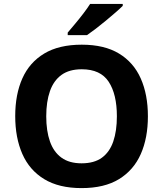

<svg xmlns="http://www.w3.org/2000/svg" viewBox="-20 -954 836 984"><path d="M738 -358Q738 -247 701.5 -164.5Q665 -82 590 -36Q515 10 398 10Q282 10 206.5 -36Q131 -82 94.5 -165Q58 -248 58 -359Q58 -470 94.5 -552Q131 -634 206.5 -679.5Q282 -725 399 -725Q515 -725 590 -679.5Q665 -634 701.5 -551.5Q738 -469 738 -358ZM217 -358Q217 -283 236 -229Q255 -175 295 -146Q335 -117 398 -117Q463 -117 502.5 -146Q542 -175 560.5 -229Q579 -283 579 -358Q579 -471 537 -535Q495 -599 399 -599Q335 -599 295 -570Q255 -541 236 -487Q217 -433 217 -358ZM609 -924Q595 -910 572 -890Q549 -870 522.5 -848Q496 -826 470.5 -806.5Q445 -787 426 -774H327V-787Q343 -806 364.5 -831.5Q386 -857 407 -884.5Q428 -912 442 -934H609Z"/></svg>

Font: Noto Sans Cham
Style: Regular
Weight: 400
Designer: Monotype Design Team
Foundry: Monotype Imaging Inc.
Version: Version 2.002